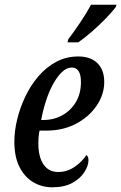

<svg xmlns="http://www.w3.org/2000/svg" viewBox="-20 -786 515 816"><path d="M202 10Q158 10 121.5 -11.5Q85 -33 63 -76Q41 -119 41 -184Q41 -229 53 -278.5Q65 -328 87.5 -375.5Q110 -423 143 -461.5Q176 -500 218.5 -523Q261 -546 313 -546Q365 -546 394 -517.5Q423 -489 423 -438Q423 -384 390.5 -336.5Q358 -289 303 -260Q248 -231 178 -231H148Q143 -207 143 -177Q143 -119 165 -87Q187 -55 227 -55Q266 -55 298 -77.5Q330 -100 347 -127Q356 -122 356 -105Q356 -82 339 -55Q322 -28 288 -9Q254 10 202 10ZM164 -276Q209 -276 245.5 -296.5Q282 -317 303 -353Q324 -389 324 -437Q324 -499 285 -499Q263 -499 242.5 -479Q222 -459 204.5 -426.5Q187 -394 174.5 -354.5Q162 -315 155 -276ZM267 -606 270 -619Q293 -649 320 -689Q347 -729 367 -766H475L472 -756Q458 -737 430.5 -708.5Q403 -680 371 -652Q339 -624 312 -606Z"/></svg>

Font: Noto Serif ExtraCondensed Medium
Style: Italic
Weight: 500
Width: 2
Italic angle: -12°
Designer: Monotype Design Team
Foundry: Monotype Imaging Inc.
Version: Version 2.013; ttfautohint (v1.8.4.7-5d5b)